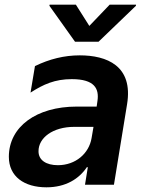

<svg xmlns="http://www.w3.org/2000/svg" viewBox="-20 -789 616 820"><path d="M304 -769.2H191.8L191.1 -764.2L300.4 -610.8H400.9L560.4 -764.2L561.1 -769.2H448.5L361.5 -678.3ZM178.3 11C261.4 11 317.8 -25.6 350.9 -74.9H355.1L343 0H466.6L522.7 -343.8C549.7 -508.5 435.4 -552.6 320.7 -552.6C254.6 -552.6 191.1 -536.9 129.3 -506.7L110.4 -393.5C165.5 -429 214.5 -451 286.6 -451C384.2 -451 403.8 -410.2 396.3 -358.3L392.8 -333.8H307.9C134.9 -333.8 17.8 -247.5 17.8 -119.3C17.8 -34.8 83.8 11 178.3 11ZM227.3 -83.5C177.6 -83.5 144.2 -104.8 144.5 -143.1C144.2 -200.3 205.3 -247.2 297.2 -247.2H379.3L371.1 -199.2C360.1 -133.2 302.6 -83.5 227.3 -83.5Z"/></svg>

Font: TID UI Semi Bold
Style: Italic
Weight: 600
Italic angle: -9.39999°
Designer: The TID Project Authors
Foundry: Bakken & Bæck
Version: Version 1.001;hotconv 1.0.109;makeotfexe 2.5.65596